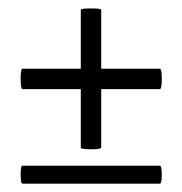

<svg xmlns="http://www.w3.org/2000/svg" viewBox="-20 -442 438 461"><path d="M34 -1Q31 -1 30 -12Q29 -23 30 -33.5Q31 -44 33 -44H364Q367 -44 368 -33.5Q369 -23 368 -12Q367 -1 364 -1ZM34 -228Q31 -228 30 -240.5Q29 -253 30 -265Q31 -277 33 -277H364Q367 -277 368 -265Q369 -253 368 -240.5Q367 -228 364 -228ZM223 -88Q223 -85 211 -84Q199 -83 186.5 -84Q174 -85 174 -87V-418Q174 -421 186.5 -421.5Q199 -422 211 -421.5Q223 -421 223 -418Z"/></svg>

Font: Cormorant Garamond Light
Style: Bold
Weight: 700
Version: Version 4.001